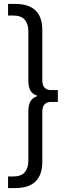

<svg xmlns="http://www.w3.org/2000/svg" viewBox="-20 -762 374 976"><path d="M21 194V135H48Q87 135 105.5 114Q124 93 124 55V-192Q124 -222 131 -239Q138 -256 153 -265.5Q168 -275 190 -279V-269Q168 -274 153 -283Q138 -292 131 -309Q124 -326 124 -356V-603Q124 -641 105.5 -662Q87 -683 48 -683H21V-742H58Q126 -742 160.5 -709Q195 -676 195 -609V-355Q195 -328 207 -316Q219 -304 240 -304H274V-244H240Q219 -244 207 -232Q195 -220 195 -193V61Q195 127 160.5 160.5Q126 194 58 194Z"/></svg>

Font: Montserrat Thin
Style: Regular
Weight: 400
Version: Version 9.000